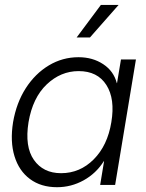

<svg xmlns="http://www.w3.org/2000/svg" viewBox="-20 -760 599 789"><path d="M214.4 9.3Q148.4 9.3 103.3 -24.2Q58.1 -57.6 39.6 -117.9Q21 -178.2 33.7 -257.8Q47.4 -337.4 85.9 -397.5Q124.5 -457.5 180.7 -491.2Q236.8 -524.9 302.7 -524.9Q360.8 -524.9 404.1 -496.3Q447.3 -467.8 460 -418.5H460.9L477.1 -515.6H538.6L453.1 0H391.6L407.7 -97.7H406.7Q375 -47.4 323.7 -19Q272.5 9.3 214.4 9.3ZM231 -48.3Q308.6 -48.3 365.2 -105.2Q421.9 -162.1 437.5 -257.8Q453.6 -353.5 417.2 -410.6Q380.9 -467.8 303.2 -467.8Q229.5 -467.8 171.9 -413.1Q114.3 -358.4 97.2 -257.8Q81.1 -157.2 119.4 -102.8Q157.7 -48.3 231 -48.3ZM294.9 -606 394.5 -739.7H467.3L349.6 -606Z"/></svg>

Font: Inter Display Light
Style: Italic
Weight: 300
Italic angle: -9.39999°
Designer: Rasmus Andersson
Foundry: rsms
Version: Version 4.000;git-a52131595